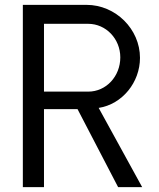

<svg xmlns="http://www.w3.org/2000/svg" viewBox="-20 -770 655 790"><path d="M565 0 386 -326C483 -341 556 -431 556 -532C556 -650 456 -750 336 -750H74V0H161V-321H299L466 0ZM343 -393H161V-672H343C416 -672 475 -610 475 -534C475 -456 417 -393 343 -393Z"/></svg>

Font: Oakes
Style: Regular
Weight: 400
Designer: Samuel Oakes
Foundry: Samuel Oakes
Version: Version 1.003;PS 001.003;hotconv 1.0.88;makeotf.lib2.5.64775